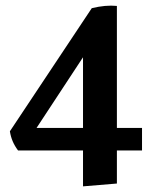

<svg xmlns="http://www.w3.org/2000/svg" viewBox="-20 -650 538 680"><path d="M394 -629V0L274 10V-533L364 -584L99 -181L54 -197H483V-117H44Q32 -133 25 -149.5Q18 -166 15 -185L305 -621Q354 -633 394 -629Z"/></svg>

Font: Karma Variable Light
Style: Regular
Weight: 300
Designer: Joana Correia
Foundry: Indian Type Foundry
Version: Version 3.000